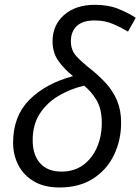

<svg xmlns="http://www.w3.org/2000/svg" viewBox="-20 -786 596 815"><path d="M232.4 9.8Q168 9.8 124.3 -15.9Q80.6 -41.5 58.1 -84.7Q35.6 -127.9 35.6 -180.2Q35.6 -292.5 104.5 -362.1Q173.3 -431.6 290 -462.9Q254.4 -490.7 228.8 -526.1Q203.1 -561.5 203.1 -610.8Q203.1 -679.2 252 -722.4Q300.8 -765.6 383.3 -765.6Q439.9 -765.6 483.2 -748Q526.4 -730.5 556.2 -710.4L523.4 -651.9Q496.1 -668.5 460.7 -683.8Q425.3 -699.2 382.3 -699.2Q330.6 -699.2 305.7 -675.3Q280.8 -651.4 280.8 -611.3Q280.8 -572.8 304.2 -547.4Q327.6 -522 368.7 -489.7Q403.3 -461.9 431.9 -430.2Q460.4 -398.4 477.3 -358.2Q494.1 -317.9 494.1 -265.1Q494.1 -190.9 463.9 -128.2Q433.6 -65.4 375.2 -27.8Q316.9 9.8 232.4 9.8ZM241.2 -57.6Q294.4 -57.6 332.8 -85.4Q371.1 -113.3 391.6 -160.4Q412.1 -207.5 412.1 -264.2Q412.1 -323.7 389.6 -361.1Q367.2 -398.4 336.9 -422.4Q277.3 -408.2 227.8 -378.7Q178.2 -349.1 148.4 -302.7Q118.7 -256.3 118.7 -190.9Q118.7 -128.4 150.4 -93Q182.1 -57.6 241.2 -57.6Z"/></svg>

Font: Open Sans
Style: Italic
Weight: 400
Italic angle: -12°
Designer: Monotype Design Team
Foundry: Monotype Imaging Inc.
Version: Version 3.000; ttfautohint (v1.8.4)